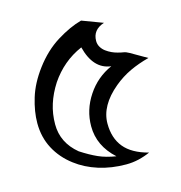

<svg xmlns="http://www.w3.org/2000/svg" viewBox="-97 -732 761 809"><g transform="rotate(-15 283.5 -327.5)"><path d="M561.5 -418.9Q516.6 -407.2 478 -389.2Q439.5 -371.1 405.3 -342.8Q323.2 -274.4 323.2 -196.3Q323.2 -132.8 356.4 -92.3Q389.6 -51.8 460.9 -33.2Q437.5 -22.5 410.6 -16.1Q383.8 -9.8 355.5 -9.8Q292 -9.8 236.3 -27.3Q180.7 -44.9 138.7 -77.1Q90.8 -113.3 64.5 -163.1Q38.1 -212.9 38.1 -274.4Q38.1 -325.2 55.7 -382.8Q73.2 -440.4 116.2 -498Q162.1 -559.6 219.7 -595.2Q277.3 -630.9 328.1 -644.5L418.9 -610.4Q367.2 -593.8 367.2 -544.9Q367.2 -530.3 374.5 -518.1Q381.8 -505.9 393.1 -497.6Q404.3 -489.3 417 -483.4Q429.7 -477.5 441.4 -474.6Q455.1 -470.7 465.8 -469.2Q476.6 -467.8 490.2 -460ZM401.4 -425.8Q325.2 -434.6 299.8 -535.2Q256.8 -516.6 222.7 -487.8Q188.5 -459 162.1 -419.9Q135.7 -378.9 122.6 -337.4Q109.4 -295.9 109.4 -250Q109.4 -169.9 175.8 -115.2Q214.8 -89.8 247.6 -75.2Q280.3 -60.5 324.2 -53.7Q253.9 -117.2 253.9 -203.1Q253.9 -274.4 294.9 -335.9Q335 -396.5 401.4 -425.8Z"/></g></svg>

Font: Podda
Style: Regular
Weight: 400
Designer: Md. Tanbin Islam Siyam
Foundry: Tanbin Islam Siyam
Version: Version 0.258